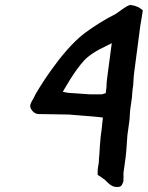

<svg xmlns="http://www.w3.org/2000/svg" viewBox="-20 -742 586 761"><path d="M100 -326C97 -312 114 -290 132 -290C178 -289 253 -288 253 -288L352 -280C362 -279 374 -278 388 -276L387 -269C385 -256 385 -243 383 -230L380 -208C379 -201 378 -194 378 -187C375 -163 375 -135 372 -110C372 -105 372 -100 371 -94L368 -76C367 -68 367 -59 367 -49L384 -38C387 -35 390 -33 394 -31L402 -23C414 -12 425 1 449 -1C463 -2 465 -13 469 -23C469 -26 470 -29 469 -32C471 -42 468 -51 470 -61L478 -119C480 -135 481 -149 482 -164L484 -192C484 -200 485 -207 486 -214L492 -257C495 -276 494 -295 497 -314L502 -349C503 -356 504 -364 504 -371C505 -382 506 -393 508 -405L509 -422C509 -432 511 -445 512 -456L536 -639C539 -659 544 -683 546 -701C535 -711 521 -719 500 -722H494C475 -715 456 -698 439 -687C395 -665 354 -639 316 -611C219 -538 122 -372 119 -365C111 -346 104 -341 100 -326ZM229 -378C229 -378 273 -459 314 -503C349 -540 409 -562 423 -571L405 -435C403 -422 402 -408 402 -396L400 -380L399 -372H396L384 -368H338L251 -374Z"/></svg>

Font: Hussar Pisanka
Style: Kur
Weight: 400
Designer: Robert Jablonski
Foundry: Cannot Into Space Fonts
Version: Version 1.070